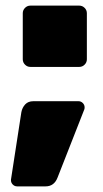

<svg xmlns="http://www.w3.org/2000/svg" viewBox="-20 -588 365 683"><path d="M289 -541V-377Q289 -366 281 -358Q273 -350 262 -350H88Q77 -350 69 -358Q61 -366 61 -377V-541Q61 -552 69 -560Q77 -568 88 -568H262Q273 -568 281 -560Q289 -552 289 -541ZM99 -228H259Q268 -228 274.5 -221.5Q281 -215 281 -206Q281 -202 280 -199L185 43Q173 75 142 75H41Q32 75 25.5 68.5Q19 62 19 53V51L56 -189Q59 -205 69.5 -216.5Q80 -228 99 -228Z"/></svg>

Font: Rubik
Style: Regular
Weight: 900
Designer: Hubert & Fischer
Foundry: Hubert & Fischer
Version: Version 1.100